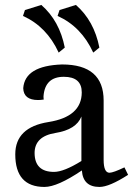

<svg xmlns="http://www.w3.org/2000/svg" viewBox="-20 -737 552 767"><path d="M195.8 -50.3Q234.9 -50.3 305.2 -93.8V-271.5Q284.7 -219.2 201.4 -205.8Q118.2 -192.4 118.2 -125.5Q118.7 -50.3 195.8 -50.3ZM377.4 9.8Q311.5 9.8 307.1 -56.2Q209.5 9.8 157.7 9.8Q41 9.8 41 -120.6Q41 -228.5 173.6 -249.5Q306.2 -270.5 306.6 -367.7Q306.6 -430.2 234.9 -430.2Q159.7 -430.2 153.8 -352.5Q153.8 -343.3 154.8 -339.4Q142.1 -337.4 132.3 -337.4Q74.2 -337.4 72.8 -384.8Q79.6 -474.6 228 -479.5Q394 -479.5 394 -335.4V-98.6Q394 -46.9 417.5 -46.9Q433.1 -47.4 477.1 -68.4L491.7 -38.6Q416.5 9.8 377.4 9.8ZM214.4 -526.9Q166.5 -630.9 71.8 -673.3L79.6 -696.8L145 -717.3Q217.8 -653.8 238.8 -546.9ZM352.5 -526.9Q304.7 -630.9 210 -673.3L217.8 -696.8L283.2 -717.3Q356 -653.8 377 -546.9Z"/></svg>

Font: Kelvinch
Style: Regular
Weight: 400
Designer: Paul James MIller
Foundry: High-Logic / Made with FontCreator
Version: Version 3.30 September 23, 2016